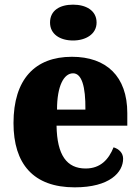

<svg xmlns="http://www.w3.org/2000/svg" viewBox="-20 -795 602 825"><path d="M294 -621C348 -621 395 -648 395 -698C395 -751 348 -775 294 -775C238 -775 195 -751 195 -698C195 -648 238 -621 294 -621ZM301 10C452 10 509 -55 509 -113C509 -138 491 -155 468 -162C447 -110 412 -71 348 -71C267 -71 225 -128 223 -255H527V-309C527 -467 437 -551 289 -551C130 -551 38 -454 38 -266C38 -91 123 10 301 10ZM347 -324H225C225 -425 254 -480 294 -480C331 -480 348 -424 347 -324Z"/></svg>

Font: Noto Serif Georgian SemiCondensed Black
Style: Regular
Weight: 900
Width: 4
Designer: Monotype Design Team, Akaki Razmadze
Foundry: Google LLC
Version: Version 2.003